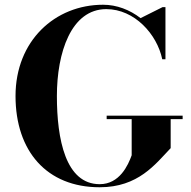

<svg xmlns="http://www.w3.org/2000/svg" viewBox="-20 -780 804 810"><path d="M430 -292V-277.5H535.5V-125C520.5 -83 484.5 -3 400.5 -3C256.5 -3 220 -193 220 -375C220 -557 279.5 -741.5 428.5 -741.5C547 -741.5 642.5 -636 664.5 -530H678V-750H666L573 -703.5C528 -738.5 472.5 -760 415 -760C212 -760 45.5 -608 45.5 -375C45.5 -142 177.5 10 400.5 10C563.5 10 635 -87 700 -155V-277.5H750.5V-292Z"/></svg>

Font: Bodoni* 16pt
Style: Bold
Weight: 700
Version: Version 2.3